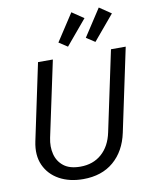

<svg xmlns="http://www.w3.org/2000/svg" viewBox="-102 -1029 877 1115"><g transform="rotate(-10 336.5 -472.0)"><path d="M297.9 11.7Q216.8 11.7 157.2 -21.2Q97.7 -54.2 71 -113.5Q44.4 -172.9 61 -252.4L156.2 -703.1H243.7L148.9 -257.8Q138.2 -207 149.4 -162.4Q160.6 -117.7 196 -90.1Q231.4 -62.5 293.9 -62.5Q369.1 -62.5 419.4 -106.7Q469.7 -150.9 486.3 -230.5L586.4 -703.1H673.3L569.8 -213.9Q547.4 -107.9 477.3 -48.1Q407.2 11.7 297.9 11.7ZM343.3 -761.2 292.5 -794.4 397 -954.6 466.3 -907.7ZM504.9 -760.7 454.1 -793.9 558.6 -954.1 627.9 -907.2Z"/></g></svg>

Font: Schibsted Grotesk
Style: Italic
Weight: 400
Italic angle: -12°
Designer: Bakken & Baeck AS, Henrik Kongsvoll
Foundry: Schibsted ASA
Version: Version 1.100; ttfautohint (v1.8.4.7-5d5b);gftools[0.9.25]